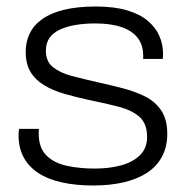

<svg xmlns="http://www.w3.org/2000/svg" viewBox="-20 -558 579 590"><path d="M267 12Q213 12 170 2.5Q127 -7 97.5 -26.5Q68 -46 52.5 -75Q37 -104 37 -143Q37 -148 37.5 -153Q38 -158 39 -162H100Q99 -158 99 -154Q99 -150 99 -147Q99 -104 122.5 -80.5Q146 -57 185.5 -48.5Q225 -40 271 -40Q316 -40 352.5 -50Q389 -60 410.5 -81.5Q432 -103 432 -137Q432 -178 409 -198.5Q386 -219 346.5 -229.5Q307 -240 257 -250Q215 -259 178.5 -269.5Q142 -280 115 -296.5Q88 -313 73.5 -337.5Q59 -362 59 -399Q59 -430 71.5 -455.5Q84 -481 110 -499.5Q136 -518 177 -528Q218 -538 274 -538Q330 -538 369.5 -526.5Q409 -515 433.5 -494.5Q458 -474 469.5 -448Q481 -422 481 -393Q481 -390 481 -386.5Q481 -383 480 -377H420V-387Q420 -419 403.5 -441Q387 -463 354 -474.5Q321 -486 272 -486Q241 -486 213.5 -481.5Q186 -477 165 -467.5Q144 -458 132.5 -442Q121 -426 121 -402Q121 -369 143 -351.5Q165 -334 201 -324.5Q237 -315 277 -306Q318 -297 356.5 -287Q395 -277 426 -261.5Q457 -246 475.5 -218.5Q494 -191 494 -147Q494 -107 478 -77Q462 -47 432.5 -27.5Q403 -8 361 2Q319 12 267 12Z"/></svg>

Font: Archivo SemiExpanded ExtraLight
Style: Regular
Weight: 250
Width: 6
Designer: Hector Gatti
Foundry: Omnibus-Type
Version: Version 2.001